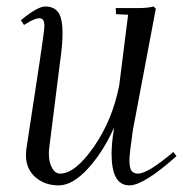

<svg xmlns="http://www.w3.org/2000/svg" viewBox="-20 -558 561 589"><path d="M43.9 -496.1 47.9 -499Q95.7 -538.1 119.1 -538.1Q145.5 -538.1 158.7 -520Q171.9 -502 171.9 -455.1Q171.9 -420.9 164.1 -367.2L130.9 -103.5Q129.9 -94.7 129.9 -86.9Q129.9 -60.5 139.6 -43Q149.4 -25.4 164.1 -25.4Q210.9 -25.4 268.1 -107.9Q325.2 -190.4 345.7 -295.9L373 -512.7L335.9 -514.6L335 -533.2H401.4Q434.6 -533.2 451.2 -538.1L458 -531.2L387.7 -159.2Q377 -85.9 377 -66.4Q377 -42 383.8 -33.7Q390.6 -25.4 403.3 -25.4Q433.6 -25.4 511.7 -91.8L521.5 -79.1Q420.9 10.7 377 10.7Q322.3 10.7 322.3 -85.9Q322.3 -118.2 329.1 -159.2V-165Q295.9 -90.8 249 -40Q202.1 10.7 160.2 10.7Q117.2 10.7 88.4 -14.6Q59.6 -40 59.6 -81.1Q59.6 -88.9 60.5 -98.6L101.6 -368.2Q116.2 -466.8 116.2 -476.6Q116.2 -491.2 112.3 -496.6Q108.4 -502 100.6 -502Q85.9 -502 58.6 -484.4L53.7 -481.4Z"/></svg>

Font: Kleymisska
Style: Regular
Weight: 500
Italic angle: -8°
Designer: gluk
Foundry: gluk
Version: Version 0.298